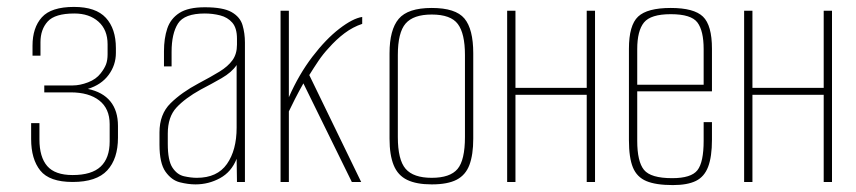

<svg xmlns="http://www.w3.org/2000/svg" viewBox="-20 -526 2474 555"><path d="M190 0Q123 0 96.5 -33Q70 -66 70 -124V-170H94V-123Q94 -72 116.5 -46Q139 -20 190 -20Q245 -20 271 -44.5Q297 -69 297 -117V-167Q297 -212 267 -235.5Q237 -259 184 -259H108V-279H190Q211 -279 234.5 -288Q258 -297 271 -314Q282 -328 286.5 -340Q291 -352 291 -369V-398Q291 -440 264.5 -463.5Q238 -487 195 -487Q139 -487 118 -464Q97 -441 97 -404V-365H74V-394Q74 -446 101 -476Q128 -506 194 -506Q257 -506 286 -474.5Q315 -443 315 -387V-373Q315 -338 294 -309.5Q273 -281 234 -269Q277 -260 299 -233Q321 -206 321 -162V-128Q321 -67 290 -33.5Q259 0 190 0Z M545 7Q524 7 500 1Q476 -5 458.5 -29.5Q441 -54 441 -108V-143Q441 -196 473 -227.5Q505 -259 554 -285Q590 -304 614.5 -319Q639 -334 652 -352Q665 -370 665 -397V-414Q665 -445 651.5 -460.5Q638 -476 616.5 -481.5Q595 -487 572 -487Q513 -487 494.5 -458Q476 -429 476 -376V-334H454V-378Q454 -415 463.5 -443.5Q473 -472 498.5 -488.5Q524 -505 572 -505Q625 -505 649.5 -491Q674 -477 681 -453.5Q688 -430 688 -403V0H665L664 -67Q649 -29 616 -11Q583 7 545 7ZM549 -12Q608 -12 636 -52Q664 -92 664 -157V-338Q650 -317 620.5 -300Q591 -283 560 -267Q515 -242 490 -215Q465 -188 465 -140V-110Q465 -62 478.5 -41.5Q492 -21 512 -16.5Q532 -12 549 -12Z M791 0V-495H815V-245Q844 -311 883 -362Q922 -413 961 -443Q1000 -473 1027 -477V-457Q1000 -448 976 -430Q952 -412 930 -387Q914 -370 900.5 -350Q887 -330 874 -309L1024 0H997L857 -285Q845 -264 832.5 -239.5Q820 -215 815 -204V0Z M1228 7Q1184 7 1157 -6Q1130 -19 1118 -48.5Q1106 -78 1106 -125V-372Q1106 -440 1132.5 -471.5Q1159 -503 1228 -503Q1297 -503 1322.5 -472.5Q1348 -442 1348 -372V-125Q1348 -79 1337 -49.5Q1326 -20 1300 -6.5Q1274 7 1228 7ZM1228 -12Q1281 -12 1302.5 -37.5Q1324 -63 1324 -130V-367Q1324 -429 1303.5 -456.5Q1283 -484 1228 -484Q1175 -484 1152.5 -458Q1130 -432 1130 -367V-130Q1130 -64 1152.5 -38Q1175 -12 1228 -12Z M1446 0V-495H1470V-272H1676V-495H1700V0H1676V-252H1470V0Z M1925 9Q1876 9 1848.5 -2.5Q1821 -14 1809.5 -42Q1798 -70 1798 -121V-385Q1798 -453 1824.5 -478Q1851 -503 1919 -503Q1986 -503 2012 -478Q2038 -453 2038 -385V-262H1822V-119Q1822 -59 1841.5 -35Q1861 -11 1923 -11Q1978 -11 1996 -34Q2014 -57 2014 -119V-173H2038V-122Q2038 -73 2027 -44Q2016 -15 1991.5 -3Q1967 9 1925 9ZM1822 -281H2014V-384Q2014 -437 1996 -461Q1978 -485 1919 -485Q1861 -485 1841.5 -461Q1822 -437 1822 -384Z M2131 0V-495H2155V-272H2361V-495H2385V0H2361V-252H2155V0Z"/></svg>

Font: Alumni Sans SC Thin
Style: Regular
Weight: 100
Designer: Robert E. Leuschke
Foundry: Robert E. Leuschke
Version: Version 1.018